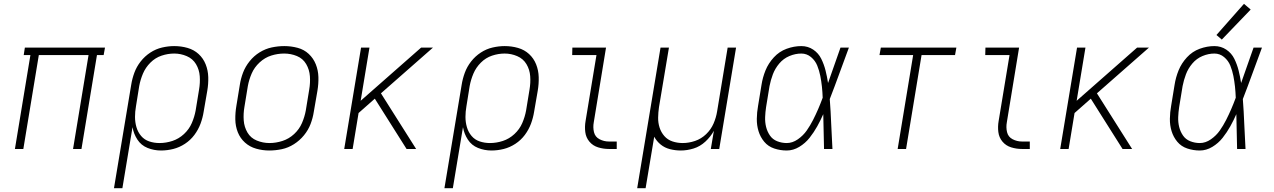

<svg xmlns="http://www.w3.org/2000/svg" viewBox="-20 -779 6664 1004"><path d="M58 0H102L183 -491H443L362 0H406L487 -491H522L529 -530H110L104 -491H139Z M576 205H620L673 -114Q679 -79 698.5 -49Q718 -19 751.5 -5.5Q785 8 822 8Q854 8 886 0Q918 -8 947 -27Q976 -46 996.5 -73.5Q1017 -101 1028.5 -132Q1040 -163 1045 -195L1064 -305Q1070 -340 1069 -375.5Q1068 -411 1055.5 -442.5Q1043 -474 1018.5 -496.5Q994 -519 960.5 -528.5Q927 -538 891 -538Q860 -538 827.5 -530.5Q795 -523 766 -504Q737 -485 715.5 -457.5Q694 -430 682.5 -398.5Q671 -367 666 -335ZM814 -31Q786 -31 760.5 -39.5Q735 -48 718 -68Q701 -88 693.5 -114Q686 -140 686 -167.5Q686 -195 691 -223L708 -329Q714 -362 727.5 -394Q741 -426 766.5 -451.5Q792 -477 825 -488Q858 -499 891 -499Q925 -499 956.5 -485.5Q988 -472 1005 -443.5Q1022 -415 1024.5 -380.5Q1027 -346 1021 -311L1003 -201Q997 -168 983 -135.5Q969 -103 942 -78Q915 -53 881.5 -42Q848 -31 814 -31Z M1388 8Q1421 8 1454 1Q1487 -6 1517 -25Q1547 -44 1569.5 -71.5Q1592 -99 1604 -130.5Q1616 -162 1621 -195L1640 -305Q1646 -341 1645 -376Q1644 -411 1631.5 -442.5Q1619 -474 1594.5 -497Q1570 -520 1536 -529Q1502 -538 1467 -538Q1434 -538 1401 -531Q1368 -524 1338 -505.5Q1308 -487 1285.5 -459Q1263 -431 1251 -399.5Q1239 -368 1234 -335L1216 -225Q1210 -190 1210.5 -154.5Q1211 -119 1223.5 -87.5Q1236 -56 1261 -33.5Q1286 -11 1319.5 -1.5Q1353 8 1388 8ZM1389 -31Q1355 -31 1323 -44Q1291 -57 1274 -86Q1257 -115 1254.5 -149.5Q1252 -184 1258 -219L1276 -329Q1282 -362 1296 -394.5Q1310 -427 1337.5 -452.5Q1365 -478 1398.5 -488.5Q1432 -499 1466 -499Q1501 -499 1532.5 -486Q1564 -473 1581 -444Q1598 -415 1600.5 -380.5Q1603 -346 1597 -311L1579 -201Q1573 -168 1559 -135.5Q1545 -103 1518 -78Q1491 -53 1457 -42Q1423 -31 1389 -31Z M1780 0H1824L1855 -188L1940 -263L1986 -190L2106 0H2156L1972 -291L2244 -530H2182L1866 -252L1912 -530H1868Z M2304 205H2348L2401 -114Q2407 -79 2426.5 -49Q2446 -19 2479.5 -5.5Q2513 8 2550 8Q2582 8 2614 0Q2646 -8 2675 -27Q2704 -46 2724.5 -73.5Q2745 -101 2756.5 -132Q2768 -163 2773 -195L2792 -305Q2798 -340 2797 -375.5Q2796 -411 2783.5 -442.5Q2771 -474 2746.5 -496.5Q2722 -519 2688.5 -528.5Q2655 -538 2619 -538Q2588 -538 2555.5 -530.5Q2523 -523 2494 -504Q2465 -485 2443.5 -457.5Q2422 -430 2410.5 -398.5Q2399 -367 2394 -335ZM2542 -31Q2514 -31 2488.5 -39.5Q2463 -48 2446 -68Q2429 -88 2421.5 -114Q2414 -140 2414 -167.5Q2414 -195 2419 -223L2436 -329Q2442 -362 2455.5 -394Q2469 -426 2494.5 -451.5Q2520 -477 2553 -488Q2586 -499 2619 -499Q2653 -499 2684.5 -485.5Q2716 -472 2733 -443.5Q2750 -415 2752.5 -380.5Q2755 -346 2749 -311L2731 -201Q2725 -168 2711 -135.5Q2697 -103 2670 -78Q2643 -53 2609.5 -42Q2576 -31 2542 -31Z M3164 0H3205V-39H3164Q3138 -39 3115 -51Q3092 -63 3086 -88Q3080 -113 3085 -140L3149 -530H2973L2972 -491H3099L3042 -146Q3037 -117 3040.5 -88.5Q3044 -60 3062 -38.5Q3080 -17 3107.5 -8.5Q3135 0 3164 0Z M3312 205H3356L3401 -64Q3414 -40 3435 -23Q3456 -6 3483.5 1Q3511 8 3540 8Q3573 8 3607 -2.5Q3641 -13 3668.5 -38.5Q3696 -64 3713 -95L3697 0H3741L3829 -530H3785L3730 -197Q3725 -165 3711.5 -133.5Q3698 -102 3672.5 -77.5Q3647 -53 3614.5 -42Q3582 -31 3550 -31Q3550 -31 3550 -31Q3550 -31 3550 -31Q3522 -31 3496.5 -39.5Q3471 -48 3454 -67.5Q3437 -87 3429 -112Q3421 -137 3421.5 -164.5Q3422 -192 3426 -219L3478 -530H3434Z M4094 8Q4128 8 4159.5 -11Q4191 -30 4213.5 -58.5Q4236 -87 4253.5 -118.5Q4271 -150 4285 -182Q4286 -136 4287 -91Q4288 -46 4289 0H4333Q4329 -65 4326.5 -130.5Q4324 -196 4319 -261Q4345 -328 4369.5 -395.5Q4394 -463 4419 -530H4375Q4359 -484 4342.5 -437.5Q4326 -391 4310 -345Q4305 -378 4297 -410Q4289 -442 4274.5 -471.5Q4260 -501 4232.5 -519.5Q4205 -538 4170 -538Q4132 -538 4093.5 -524Q4055 -510 4026.5 -479Q3998 -448 3983 -411Q3968 -374 3962 -335L3944 -225Q3938 -192 3937.5 -158Q3937 -124 3946.5 -93Q3956 -62 3976.5 -37.5Q3997 -13 4028.5 -2.5Q4060 8 4094 8ZM4094 -31Q4068 -31 4044 -40.5Q4020 -50 4006 -70.5Q3992 -91 3986 -115.5Q3980 -140 3981 -166.5Q3982 -193 3986 -219L4004 -329Q4010 -360 4021.5 -390.5Q4033 -421 4055 -447Q4077 -473 4108 -486Q4139 -499 4170 -499Q4199 -499 4221 -480.5Q4243 -462 4253.5 -436Q4264 -410 4269.5 -382Q4275 -354 4278 -325.5Q4281 -297 4282 -268Q4271 -238 4258.5 -209Q4246 -180 4231.5 -151.5Q4217 -123 4198.5 -96.5Q4180 -70 4152 -50.5Q4124 -31 4094 -31Z M4674 0H4718L4799 -491H4974L4981 -530H4586L4579 -491H4755Z M5324 0H5365V-39H5324Q5298 -39 5275 -51Q5252 -63 5246 -88Q5240 -113 5245 -140L5309 -530H5133L5132 -491H5259L5202 -146Q5197 -117 5200.5 -88.5Q5204 -60 5222 -38.5Q5240 -17 5267.5 -8.5Q5295 0 5324 0Z M5524 0H5568L5599 -188L5684 -263L5730 -190L5850 0H5900L5716 -291L5988 -530H5926L5610 -252L5656 -530H5612Z M6254 8Q6288 8 6319.5 -11Q6351 -30 6373.5 -58.5Q6396 -87 6413.5 -118.5Q6431 -150 6445 -182Q6446 -136 6447 -91Q6448 -46 6449 0H6493Q6489 -65 6486.5 -130.5Q6484 -196 6479 -261Q6505 -328 6529.5 -395.5Q6554 -463 6579 -530H6535Q6519 -484 6502.5 -437.5Q6486 -391 6470 -345Q6465 -378 6457 -410Q6449 -442 6434.5 -471.5Q6420 -501 6392.5 -519.5Q6365 -538 6330 -538Q6292 -538 6253.5 -524Q6215 -510 6186.5 -479Q6158 -448 6143 -411Q6128 -374 6122 -335L6104 -225Q6098 -192 6097.5 -158Q6097 -124 6106.5 -93Q6116 -62 6136.5 -37.5Q6157 -13 6188.5 -2.5Q6220 8 6254 8ZM6254 -31Q6228 -31 6204 -40.5Q6180 -50 6166 -70.5Q6152 -91 6146 -115.5Q6140 -140 6141 -166.5Q6142 -193 6146 -219L6164 -329Q6170 -360 6181.5 -390.5Q6193 -421 6215 -447Q6237 -473 6268 -486Q6299 -499 6330 -499Q6359 -499 6381 -480.5Q6403 -462 6413.5 -436Q6424 -410 6429.5 -382Q6435 -354 6438 -325.5Q6441 -297 6442 -268Q6431 -238 6418.5 -209Q6406 -180 6391.5 -151.5Q6377 -123 6358.5 -96.5Q6340 -70 6312 -50.5Q6284 -31 6254 -31ZM6369 -572 6520 -729 6485 -759 6341 -596Z"/></svg>

Font: Iosevka Sparkle XLtObl
Style: Regular
Weight: 200
Italic angle: -9°
Designer: Belleve Invis
Foundry: Belleve Invis
Version: Version 4.5.0; ttfautohint (v1.8.3)